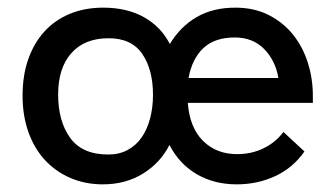

<svg xmlns="http://www.w3.org/2000/svg" viewBox="-20 -474 876 502"><path d="M249 8Q203 8 164.5 -8.5Q126 -25 98 -55Q70 -85 54.5 -128Q39 -171 39 -224Q39 -277 54 -319.5Q69 -362 96.5 -392Q124 -422 163 -438Q202 -454 250 -454Q312 -454 356.5 -429Q401 -404 424 -359Q452 -405 494.5 -429.5Q537 -454 595 -454Q645 -454 683 -434.5Q721 -415 746.5 -383Q772 -351 785 -309.5Q798 -268 798 -224V-205H471Q476 -140 511 -105.5Q546 -71 600 -71Q638 -71 669.5 -86.5Q701 -102 721 -129L776 -78Q746 -35 699.5 -13.5Q653 8 599 8Q540 8 494.5 -18.5Q449 -45 423 -95Q400 -49 354.5 -20.5Q309 8 249 8ZM263 -70Q292 -70 314 -82Q336 -94 350.5 -115Q365 -136 372.5 -164.5Q380 -193 380 -226Q380 -292 352 -333Q324 -374 264 -374Q201 -374 166.5 -335Q132 -296 132 -227Q132 -157 163.5 -113.5Q195 -70 263 -70ZM594 -376Q541 -376 511.5 -348Q482 -320 473 -270H708Q700 -316 670.5 -346Q641 -376 594 -376Z"/></svg>

Font: Tilda Sans Medium
Style: Regular
Weight: 500
Designer: ParaType Ltd
Foundry: ParaType Ltd
Version: Version 1.009